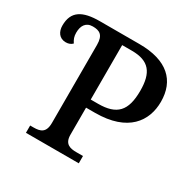

<svg xmlns="http://www.w3.org/2000/svg" viewBox="-159 -870 1023 1026"><g transform="rotate(30 353.0 -357.0)"><path d="M128 0H454V-45H413C374 -45 339 -53 339 -110V-277H394C597 -277 670 -385 670 -504C670 -634 589 -714 416 -714H172C65 -714 10 -682 10 -594C10 -557 29 -525 70 -525C88 -525 101 -531 111 -541C99 -559 93 -574 93 -598C93 -639 110 -671 154 -671C195 -671 222 -658 222 -597V-115C222 -54 190 -45 149 -45H128ZM339 -327V-663H399C506 -663 545 -611 545 -500C545 -375 499 -327 384 -327Z"/></g></svg>

Font: Noto Serif Thai Medium
Style: Regular
Weight: 500
Designer: Monotype Design Team
Foundry: Monotype Imaging Inc.
Version: Version 1.901;PS 001.901;hotconv 1.0.88;makeotf.lib2.5.64775